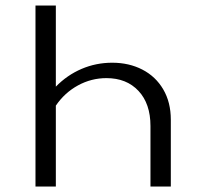

<svg xmlns="http://www.w3.org/2000/svg" viewBox="-20 -678 722 698"><path d="M601 -243V0H527V-220Q527 -301 483.5 -347.5Q440 -394 367 -394Q312 -394 263.5 -367.5Q215 -341 183 -294V0H109V-658H183V-363Q224 -405 276.5 -427.5Q329 -450 388 -450Q449 -450 497.5 -425Q546 -400 573.5 -353Q601 -306 601 -243Z"/></svg>

Font: Ysabeau
Style: Regular
Weight: 400
Designer: Christian Thalmann (Catharsis Fonts)
Version: Version 0.003